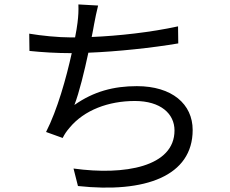

<svg xmlns="http://www.w3.org/2000/svg" viewBox="-20 -808 1040 867"><path d="M423 -783 334 -788C335 -760 334 -737 330 -705C328 -687 324 -665 319 -639C313 -639 308 -639 302 -639C242 -639 165 -647 112 -656L113 -578C171 -572 235 -568 303 -568H304C279 -455 239 -312 188 -212L263 -185C272 -203 281 -216 294 -231C360 -311 470 -352 589 -352C706 -352 768 -294 768 -219C768 -55 543 -15 312 -47L332 32C636 65 850 -13 850 -221C850 -338 757 -419 598 -419C493 -419 403 -395 316 -334C338 -391 361 -486 379 -570C509 -575 668 -592 785 -612L784 -689C661 -662 514 -646 394 -641C399 -664 402 -683 405 -699C410 -725 416 -756 423 -783Z"/></svg>

Font: Microsoft YaHei
Style: Regular
Weight: 400
Designer: Ryoko NISHIZUKA 西塚涼子 (kana, bopomofo & ideographs); Paul D. Hunt (Latin, Greek & Cyrillic); Sandoll Communications 산돌커뮤니
Foundry: Adobe
Version: Version 2.001;hotconv 1.0.111;makeotfexe 2.5.65597